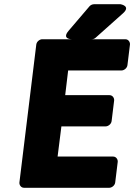

<svg xmlns="http://www.w3.org/2000/svg" viewBox="-20 -865 636 910"><path d="M72 0C71 11 79 25 94 25H498C509 25 524 15 526 0L538 -98C539 -109 531 -123 516 -123H253L271 -266H481C492 -266 507 -276 509 -291L521 -389C522 -400 514 -414 499 -414H289L303 -531H556C567 -531 582 -541 584 -556L596 -654C597 -665 589 -679 574 -679H180C169 -679 154 -669 152 -654ZM563 -802C602 -837 551 -845 551 -845H426C419 -845 410 -842 404 -835L305 -719C271 -679 320 -679 320 -679H414C420 -679 428 -681 433 -686Z"/></svg>

Font: Falling Sky
Style: BlkObl
Weight: 900
Designer: Paul D. Hunt
Foundry: Adobe Systems Incorporated
Version: Version 1.02